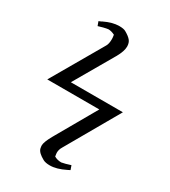

<svg xmlns="http://www.w3.org/2000/svg" viewBox="-217 -873 997 1125"><g transform="rotate(30 281.0 -310.5)"><path d="M241.2 -629.9Q251 -646.5 251 -678.2Q251 -682.6 250.5 -687.3Q250 -691.9 250 -692.9L248 -706.1Q224.6 -717.8 205.1 -717.8Q203.6 -717.8 191.9 -715.8Q179.2 -713.9 140.1 -702.1L129.9 -730Q131.3 -730.5 133.3 -731.2Q135.3 -731.9 139.6 -733.9Q144 -735.8 148.9 -737.8H147Q205.6 -766.1 250 -766.1Q281.2 -766.1 294.9 -757.8Q322.8 -742.2 336.4 -726.3Q350.1 -710.4 350.1 -684.1Q350.1 -653.3 324.2 -606.9L317.9 -596.2Q202.1 -397.5 168.9 -338.9H521L316.9 17.1Q314 22 310.1 29.8Q301.3 51.8 305.2 70.8L307.1 84Q328.1 96.2 355 96.2Q378.4 92.3 415 80.1L424.8 107.9Q424.3 107.9 420.9 109.9Q417.5 111.8 413.8 113.5Q410.2 115.2 408.2 116.2Q350.6 145 305.2 145Q276.4 145 259.8 136.2Q216.3 112.8 209 87.9Q206.1 74.7 206.1 66.9Q206.1 43.9 233.9 -5.9Q234.9 -7.8 237.1 -11.5Q239.3 -15.1 240.2 -17.1L393.1 -284.2H41Z"/></g></svg>

Font: Common Serif
Style: Bold
Weight: 700
Designer: Philipp H. Poll, Khaled Hosny
Foundry: Stefan Peev, Context Ltd.
Version: Version 1.026